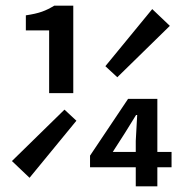

<svg xmlns="http://www.w3.org/2000/svg" viewBox="-20 -656 639 676"><path d="M578 -565 516 -624 351 -423 393 -384ZM153 -328H238V-636H171C141 -618 119 -609 71 -602V-549H153ZM22 -89 84 -30 249 -231 207 -270ZM377 -121 420 -188 459 -251H463L458 -160V-121ZM584 -121H534V-308H431L297 -108V-67H458V0H534V-67H584Z"/></svg>

Font: Source Code Pro Semibold
Style: Regular
Weight: 600
Monospace: yes
Designer: Paul D. Hunt
Foundry: Adobe Systems Incorporated
Version: Version 1.017;PS 1.000;hotconv 1.0.70;makeotf.lib2.5.5900